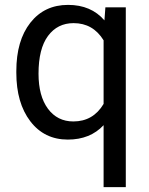

<svg xmlns="http://www.w3.org/2000/svg" viewBox="-20 -558 608 781"><path d="M46.4 -268.6Q46.4 -393.1 103.5 -465.6Q160.6 -538.1 256.8 -538.1Q350.6 -538.1 404.8 -475.1L408.7 -528.3H491.7V203.1H401.4V-48.8Q346.7 9.8 255.9 9.8Q160.2 9.8 103.3 -64.7Q46.4 -139.2 46.4 -262.2ZM136.7 -258.3Q136.7 -167.5 175 -115.7Q213.4 -64 278.3 -64Q358.9 -64 401.4 -135.3V-394Q358.4 -463.9 279.3 -463.9Q213.9 -463.9 175.3 -411.9Q136.7 -359.9 136.7 -258.3Z"/></svg>

Font: Roboto
Style: Regular
Weight: 400
Designer: Google
Version: Version 2.001047; 2015